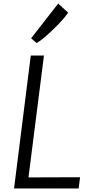

<svg xmlns="http://www.w3.org/2000/svg" viewBox="-20 -1059 518 1079"><path d="M59 0 153 -747H227L140 -62L430 -63L422 0ZM186 -817 155 -844 307 -1039 363 -988Q355 -975.5 339.2 -957Q323.5 -938.5 303 -917.5Q282.5 -896.5 261 -876.5Q239.5 -856.5 219.8 -840.8Q200 -825 186 -817Z"/></svg>

Font: Koeln Type Sans Light
Style: Italic
Weight: 300
Italic angle: -7.5°
Designer: Eben Sorkin
Foundry: Eben Sorkin
Version: Version 2.001